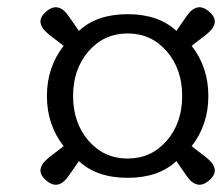

<svg xmlns="http://www.w3.org/2000/svg" viewBox="-20 -598 611 528"><path d="M108 -101Q71 -131 116 -166L155 -196Q109 -255 109 -334Q109 -413 155 -472L116 -502Q71 -537 108 -567Q141 -595 170 -552L197 -513Q246 -559 331 -559Q416 -559 465 -513L492 -552Q521 -595 554 -567Q591 -537 546 -502L507 -472Q553 -413 553 -334Q553 -255 507 -196L546 -166Q591 -131 554 -101Q521 -73 492 -116L465 -155Q416 -109 331 -109Q246 -109 197 -155L170 -116Q141 -73 108 -101ZM223.5 -457Q181 -408 181 -334Q181 -260 223.5 -211Q266 -162 331 -162Q396 -162 438.5 -211Q481 -260 481 -334Q481 -408 438.5 -457Q396 -506 331 -506Q266 -506 223.5 -457Z"/></svg>

Font: Lingua Franca
Style: Italic
Weight: 400
Italic angle: -13°
Version: Version 1.19